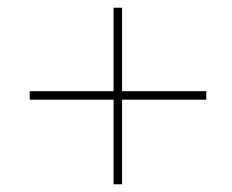

<svg xmlns="http://www.w3.org/2000/svg" viewBox="-20 -477 600 497"><path d="M57 -219V-241H514V-219ZM296 0H274V-457H296Z"/></svg>

Font: Ysabeau Office Thin
Style: Italic
Weight: 250
Italic angle: -12°
Designer: Christian Thalmann (Catharsis Fonts)
Version: Version 2.001;gftools[0.9.30]; featfreeze: tnum,lnum,ss02